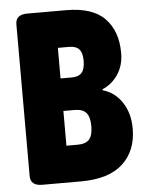

<svg xmlns="http://www.w3.org/2000/svg" viewBox="-51 -741 580 782"><g transform="rotate(-5 238.5 -350.0)"><path d="M90 0Q42 0 42 -40V-660Q42 -700 90 -700H248Q357 -700 407 -648Q457 -596 457 -507Q457 -456 432 -419Q407 -382 368 -366L369 -362Q418 -348 447.5 -303.5Q477 -259 477 -196Q477 -106 420 -53Q363 0 248 0ZM202 -425H248Q276 -425 289 -440Q302 -455 302 -489Q302 -521 289 -535.5Q276 -550 248 -550H202ZM202 -150H248Q281 -150 295.5 -166.5Q310 -183 310 -220Q310 -258 295.5 -275Q281 -292 248 -292H202Z"/></g></svg>

Font: Asap Condensed ExtraBold
Style: Regular
Weight: 800
Width: 3
Designer: Pablo Cosgaya
Foundry: Omnibus-Type
Version: Version 3.001; ttfautohint (v1.8.4.7-5d5b)